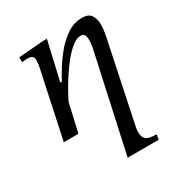

<svg xmlns="http://www.w3.org/2000/svg" viewBox="-166 -596 876 932"><g transform="rotate(-30 272.5 -129.5)"><path d="M454 220H280L398 -319Q398 -319 401 -335.5Q404 -352 404 -367Q404 -384 399 -395.5Q394 -407 377 -407Q355 -407 329 -386.5Q303 -366 277 -333.5Q251 -301 228 -265.5Q205 -230 188 -198.5Q171 -167 163 -149L182 -249Q196 -276 219.5 -314.5Q243 -353 274 -390.5Q305 -428 343.5 -453.5Q382 -479 427 -479Q464 -479 477.5 -457Q491 -435 491 -408Q491 -383 487.5 -364Q484 -345 482 -334L389 110Q389 110 387.5 119Q386 128 386 141Q386 167 400.5 179.5Q415 192 459 192ZM131 0H49L130 -380Q130 -380 131.5 -391Q133 -402 133 -413Q133 -426 125.5 -433Q118 -440 101 -440Q91 -440 79.5 -439Q68 -438 68 -438V-465L207 -476H229L179 -259H190Z"/></g></svg>

Font: STIX Two Text
Style: Italic
Weight: 400
Italic angle: -12°
Designer: Ross Mills, John Hudson & Paul Hanslow, Tiro Typeworks Ltd; with prior portions MicroPress Inc. and Coen Hoffman, Elsevi
Foundry: Tiro Typeworks Ltd
Version: Version 2.13 b171